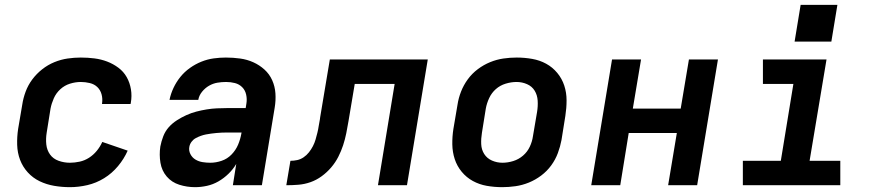

<svg xmlns="http://www.w3.org/2000/svg" viewBox="-20 -766 3640 794"><path d="M269 8Q236 8 204 2.5Q172 -3 144 -16.5Q116 -30 95 -53Q74 -76 63 -105Q52 -134 51 -167Q50 -200 55 -233L72 -333Q76 -360 86 -387Q96 -414 113.5 -437.5Q131 -461 154.5 -479.5Q178 -498 205 -509Q232 -520 259.5 -524Q287 -528 314 -528Q343 -528 370.5 -524.5Q398 -521 423 -511.5Q448 -502 469.5 -486Q491 -470 504 -447Q517 -424 521.5 -396.5Q526 -369 521 -341Q521 -340 520.5 -338.5Q520 -337 520 -336H402Q402 -337 402 -337.5Q402 -338 402 -338Q405 -358 400 -376Q395 -394 382.5 -406Q370 -418 351.5 -422.5Q333 -427 314 -427Q292 -427 269.5 -420Q247 -413 229.5 -397Q212 -381 202.5 -359.5Q193 -338 189 -317L173 -217Q169 -192 171.5 -168.5Q174 -145 187 -127Q200 -109 222.5 -101Q245 -93 269 -93Q289 -93 309.5 -97.5Q330 -102 348 -113.5Q366 -125 380 -142Q394 -159 403 -179L508 -143Q493 -109 468 -79Q443 -49 410.5 -29Q378 -9 341.5 -0.5Q305 8 269 8Z M787 8Q753 8 721.5 -2Q690 -12 669.5 -36Q649 -60 643.5 -93Q638 -126 643 -160Q647 -181 655 -202Q663 -223 677.5 -239.5Q692 -256 711.5 -268.5Q731 -281 751 -290Q771 -299 792 -304.5Q813 -310 834.5 -313.5Q856 -317 877 -318Q898 -319 918 -319H996L999 -338Q1002 -356 998 -374.5Q994 -393 981.5 -405.5Q969 -418 951.5 -422.5Q934 -427 915 -427Q897 -427 879 -424Q861 -421 844.5 -411.5Q828 -402 815.5 -386.5Q803 -371 800 -353H681Q686 -378 697.5 -402.5Q709 -427 726 -448Q743 -469 765.5 -485Q788 -501 813 -511Q838 -521 863.5 -524.5Q889 -528 914 -528Q944 -528 973 -524Q1002 -520 1027.5 -508.5Q1053 -497 1073.5 -478.5Q1094 -460 1105.5 -434.5Q1117 -409 1119 -380Q1121 -351 1116 -321L1063 0H943L957 -88Q944 -66 925 -47.5Q906 -29 883.5 -16Q861 -3 836 2.5Q811 8 787 8ZM850 -93Q873 -93 896.5 -101Q920 -109 937.5 -127Q955 -145 964.5 -167.5Q974 -190 978 -213L979 -218H918Q908 -218 897 -217.5Q886 -217 875 -216Q864 -215 853 -213.5Q842 -212 831.5 -210Q821 -208 810 -204Q799 -200 789 -194.5Q779 -189 772 -179.5Q765 -170 763 -159Q760 -143 767.5 -128.5Q775 -114 788.5 -106Q802 -98 818 -95.5Q834 -93 850 -93Z M1164 0 1181 -101Q1195 -101 1209 -104Q1223 -107 1235.5 -115.5Q1248 -124 1257.5 -136Q1267 -148 1274 -161.5Q1281 -175 1285 -189Q1289 -203 1292.5 -217Q1296 -231 1298 -245Q1300 -259 1303 -273Q1303 -275 1303.5 -277Q1304 -279 1304 -281L1344 -520H1749L1663 0H1543L1612 -419H1447L1421 -264Q1417 -240 1412 -215Q1407 -190 1399 -165.5Q1391 -141 1379 -117.5Q1367 -94 1349.5 -73.5Q1332 -53 1310 -37Q1288 -21 1263.5 -12.5Q1239 -4 1214 -2Q1189 0 1164 0Z M2057 8Q2024 8 1993 2.5Q1962 -3 1935.5 -17.5Q1909 -32 1889.5 -55.5Q1870 -79 1860.5 -108Q1851 -137 1850.5 -169Q1850 -201 1855 -233L1872 -333Q1876 -360 1886.5 -387Q1897 -414 1914.5 -438Q1932 -462 1956 -480Q1980 -498 2007 -509Q2034 -520 2061.5 -524Q2089 -528 2117 -528Q2149 -528 2180.5 -522.5Q2212 -517 2238.5 -502.5Q2265 -488 2284.5 -464.5Q2304 -441 2313.5 -412Q2323 -383 2323 -351Q2323 -319 2318 -287L2302 -187Q2297 -160 2287 -133Q2277 -106 2259.5 -82Q2242 -58 2218 -40Q2194 -22 2167 -11Q2140 0 2112 4Q2084 8 2057 8ZM2058 -93Q2080 -93 2102.5 -100Q2125 -107 2143 -122.5Q2161 -138 2171 -159.5Q2181 -181 2184 -203L2201 -303Q2205 -327 2203.5 -350Q2202 -373 2191 -391Q2180 -409 2159.5 -418Q2139 -427 2116 -427Q2094 -427 2071 -420Q2048 -413 2030.5 -397.5Q2013 -382 2003 -360.5Q1993 -339 1989 -317L1973 -217Q1969 -193 1970 -170Q1971 -147 1982.5 -129Q1994 -111 2014.5 -102Q2035 -93 2058 -93Z M2425 0 2511 -520H2631L2597 -317H2795L2829 -520H2949L2863 0H2743L2779 -216H2580L2545 0Z M3052 0V-101H3209L3261 -419H3135V-520H3398L3328 -101H3455V0ZM3418 -594H3266L3291 -746H3443Z"/></svg>

Font: Iosevka SS04 Extended
Style: Bold Italic
Weight: 700
Width: 7
Italic angle: -9°
Monospace: yes
Designer: Belleve Invis
Foundry: Belleve Invis
Version: Version 19.0.0; ttfautohint (v1.8.4)